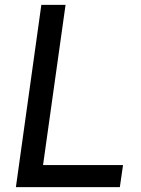

<svg xmlns="http://www.w3.org/2000/svg" viewBox="-20 -765 576 785"><path d="M45 0 149 -745H248L156 -90H483L470 0Z"/></svg>

Font: Plus Jakarta Sans Medium
Style: Italic
Weight: 500
Italic angle: -8°
Designer: Gumpita Rahayu
Foundry: Tokotype
Version: Version 2.071; ttfautohint (v1.8.4.7-5d5b);gftools[0.9.29]